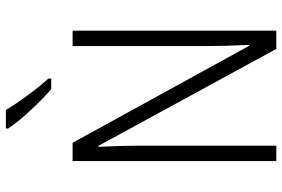

<svg xmlns="http://www.w3.org/2000/svg" viewBox="-178 -810 988 673"><g transform="rotate(-90 316.5 -474.0)"><path d="M481 0 141 -624H138Q142 -530 142 -472V0H88V-714H152L492 -95H495Q491 -187 491 -247V-714H545V0ZM377 -799V-789H340Q305 -819 264 -863.5Q223 -908 202 -940V-948H267Q287 -914 318 -872Q349 -830 377 -799Z"/></g></svg>

Font: Noto Sans UI NarrowLight
Style: Regular
Weight: 300
Width: 4
Designer: Monotype Design Team
Foundry: Monotype Imaging Inc.
Version: Version 1.001